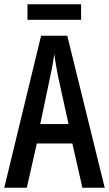

<svg xmlns="http://www.w3.org/2000/svg" viewBox="-20 -882 512 902"><path d="M367 0 320 -208H153L106 0H0L173 -714H296L472 0ZM253 -522Q247 -553 242.5 -578.5Q238 -604 235 -628Q232 -605 227 -577Q222 -549 216 -523L169 -299H302ZM361 -862V-789H109V-862Z"/></svg>

Font: Noto Sans Gurmukhi ExtraCondensed Medium
Style: Regular
Weight: 500
Width: 2
Designer: Jelle Bosma - Monotype Design Team
Foundry: Monotype Imaging Inc.
Version: Version 2.004; ttfautohint (v1.8.4.7-5d5b)